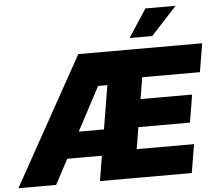

<svg xmlns="http://www.w3.org/2000/svg" viewBox="-90 -1020 1231 1088"><g transform="rotate(-5 525.5 -476.0)"><path d="M-29.3 0 375 -727.5H1079.6L1052.7 -565.4H724.6L704.1 -442.9H997.6L971.7 -285.6H678.2L657.7 -162.1H983.9L957 0H434.6L523.9 -538.1H471.2L185.5 0ZM168.5 -142.1 192.9 -289.6H578.1L553.7 -142.1ZM672.4 -793 776.4 -952.1H948.2L801.3 -793Z"/></g></svg>

Font: Inter 20pt Black
Style: Italic
Weight: 900
Italic angle: -9.3988°
Version: Version 4.001;git-66647c0bb